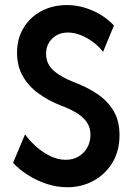

<svg xmlns="http://www.w3.org/2000/svg" viewBox="-20 -748 538 775"><path d="M251.5 7.8Q209 7.8 168 -5.9Q127 -19.5 92 -42Q57.1 -64.5 32.7 -90.8L81.1 -205.6Q100.6 -178.7 127.2 -155.3Q153.8 -131.8 184.1 -117.4Q214.4 -103 245.6 -103Q274.4 -103 296.9 -116.2Q319.3 -129.4 332.3 -152.3Q345.2 -175.3 345.2 -203.6Q345.2 -232.4 331.1 -253.7Q316.9 -274.9 290.3 -291.5Q263.7 -308.1 225.1 -322.3Q176.3 -341.3 136 -370.4Q95.7 -399.4 72.3 -440.2Q48.8 -481 48.8 -534.7Q48.8 -591.8 75 -635.3Q101.1 -678.7 146.7 -703.1Q192.4 -727.5 250 -727.5Q302.2 -727.5 353 -705.6Q403.8 -683.6 439.9 -645L396 -538.6Q378.9 -561 355.2 -578.6Q331.5 -596.2 305.4 -606.4Q279.3 -616.7 254.4 -616.7Q215.8 -616.7 190.9 -592.3Q166 -567.9 166 -531.2Q166 -489.7 196.5 -462.9Q227.1 -436 282.7 -414.6Q331.1 -396.5 371.8 -369.4Q412.6 -342.3 437.5 -301.8Q462.4 -261.2 462.4 -202.6Q462.4 -139.2 434.1 -92Q405.8 -44.9 357.9 -18.6Q310.1 7.8 251.5 7.8Z"/></svg>

Font: Reddit Sans Condensed SemiBold
Style: Regular
Weight: 600
Designer: Stephen Hutchings
Foundry: Reddit
Version: Version 1.014